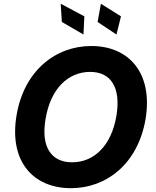

<svg xmlns="http://www.w3.org/2000/svg" viewBox="-20 -979 822 1009"><path d="M418.7 -797.6 423.3 -893.1 299 -959.2 305 -863.6ZM592 -797.6 615.8 -893.1 510.3 -959.2 492.9 -863.6ZM745 -353.7C784.8 -595.9 657 -737.2 459.9 -737.2C270.2 -737.2 105.1 -605.1 66.8 -371.8C26.6 -130.3 154.8 9.9 353 9.9C541.5 9.9 705.6 -120.4 745 -353.7ZM592 -371.8C566.1 -214.1 474.8 -126.1 358.7 -126.1C252.1 -126.1 193.5 -203.5 219.5 -353.7C245 -511.4 337 -601.2 453.8 -601.2C561.1 -601.2 616.5 -521.3 592 -371.8Z"/></svg>

Font: TID UI
Style: Bold Italic
Weight: 700
Italic angle: -9.39999°
Designer: The TID Project Authors
Foundry: Bakken & Bæck
Version: Version 1.001;hotconv 1.0.109;makeotfexe 2.5.65596